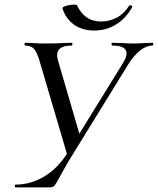

<svg xmlns="http://www.w3.org/2000/svg" viewBox="-20 -810 683 830"><path d="M527 -579Q527 -613 466 -613Q462 -613 462 -619Q462 -625 465 -625L504 -624Q536 -622 560 -622Q579 -622 603 -624L639 -625Q643 -625 642.5 -619Q642 -613 639 -613Q613 -613 586 -592Q559 -571 534 -531L293 -140Q273 -108 258 -81Q243 -54 238 -45Q222 -15 215.5 -7.5Q209 0 196 0H48Q44 0 44 -6Q44 -12 48 -12Q113 -12 172 -47.5Q231 -83 273 -151L512 -538Q527 -562 527 -579ZM89 -613Q86 -613 86 -619Q86 -625 89 -625L121 -624Q149 -622 174 -622Q218 -622 258 -624Q270 -625 289 -625Q293 -625 293 -619Q293 -613 289 -613Q227 -613 227 -572Q227 -563 230 -551L328 -215L274 -129L152 -543Q141 -582 128 -597.5Q115 -613 89 -613ZM250 -774Q249 -780 266.5 -785Q284 -790 300 -790Q312 -790 313 -787Q328 -754 354 -735.5Q380 -717 417 -717Q452 -717 484 -733.5Q516 -750 538 -785Q539 -787 543 -787Q547 -787 550 -784.5Q553 -782 552 -780Q524 -730 481.5 -704Q439 -678 388 -678Q334 -678 298.5 -704.5Q263 -731 250 -774Z"/></svg>

Font: Cormorant Infant Medium
Style: Italic
Weight: 500
Italic angle: -10°
Designer: Christian Thalmann (Catharsis Fonts)
Foundry: Catharsis Fonts
Version: Version 4.000